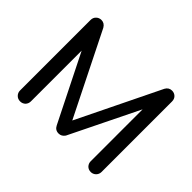

<svg xmlns="http://www.w3.org/2000/svg" viewBox="-161 -1042 1303 1303"><g transform="rotate(45 491.0 -390.5)"><path d="M152.3 0Q129.9 0 115.2 -14.6Q99.6 -30.3 99.6 -51.8Q99.6 -277.3 99.6 -728.5Q99.6 -752 115.2 -766.6Q129.9 -781.2 152.3 -781.2Q181.6 -781.2 198.2 -752.9Q302.7 -543.9 510.7 -126Q502.9 -126 478.5 -126Q555.7 -283.2 784.2 -752.9Q799.8 -781.2 830.1 -781.2Q851.6 -781.2 867.2 -766.6Q881.8 -752 881.8 -728.5Q881.8 -502.9 881.8 -51.8Q881.8 -30.3 866.2 -14.6Q850.6 0 830.1 0Q807.6 0 793 -14.6Q778.3 -30.3 778.3 -51.8Q778.3 -229.5 778.3 -585Q783.2 -585.9 797.9 -589.8Q732.4 -456.1 536.1 -55.7Q518.6 -30.3 491.2 -30.3Q458 -30.3 443.4 -60.5Q356.4 -234.4 183.6 -580.1Q189.5 -581.1 204.1 -585Q204.1 -452.1 204.1 -51.8Q204.1 -30.3 189.5 -14.6Q173.8 0 152.3 0Z"/></g></svg>

Font: Abed
Style: Bold
Weight: 700
Designer: Johan Aakerlund
Version: Version 3.105